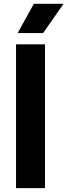

<svg xmlns="http://www.w3.org/2000/svg" viewBox="-20 -968 347 988"><path d="M62.5 0V-740H211.5V0ZM71 -798 154 -948.5H307L202 -798Z"/></svg>

Font: Encode Sans Semi Condensed
Style: Bold
Weight: 700
Width: 4
Designer: Multiple Designers
Foundry: Impallari Type
Version: Version 3.000; ttfautohint (v1.8.3) -l 8 -r 50 -G 200 -x 14 